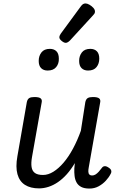

<svg xmlns="http://www.w3.org/2000/svg" viewBox="-20 -1079 686 1116"><path d="M207 16Q157 16 125 -4.5Q93 -25 81.5 -66.5Q70 -108 81 -170L136 -486Q140 -503 150 -509Q160 -515 180 -515Q207 -515 216.5 -507Q226 -499 222 -482L166 -166Q160 -132 163.5 -108.5Q167 -85 183 -73.5Q199 -62 230 -62Q260 -62 290.5 -81Q321 -100 350 -134Q379 -168 404.5 -215.5Q430 -263 450 -319L476 -486Q480 -503 490 -509Q500 -515 520 -515Q547 -515 556.5 -507Q566 -499 562 -482L496 -107Q493 -92 493.5 -81Q494 -70 499.5 -64.5Q505 -59 515 -59Q526 -59 535.5 -65Q545 -71 554 -81Q563 -91 572 -103Q578 -112 588 -113Q598 -114 611 -105Q624 -97 626.5 -87.5Q629 -78 623 -68Q613 -48 595 -28.5Q577 -9 553 4Q529 17 500 17Q470 17 452 7.5Q434 -2 425 -18.5Q416 -35 413.5 -56Q411 -77 412 -100L415 -131Q393 -94 368.5 -66.5Q344 -39 317 -20.5Q290 -2 262 7Q234 16 207 16ZM257 -669Q233 -669 219 -683Q205 -697 205 -725Q205 -754 221 -774.5Q237 -795 270 -795Q294 -795 308 -781Q322 -767 322 -738Q323 -709 306.5 -689Q290 -669 257 -669ZM492 -669Q468 -669 454 -683Q440 -697 440 -725Q440 -754 456 -774.5Q472 -795 505 -795Q529 -795 543 -781Q557 -767 557 -738Q557 -709 541 -689Q525 -669 492 -669ZM362 -830Q352 -830 338.5 -841Q325 -852 325 -862Q325 -867 327 -872Q329 -877 333 -883L449 -1041Q456 -1051 462.5 -1055Q469 -1059 477 -1059Q487 -1059 500 -1051.5Q513 -1044 522.5 -1033.5Q532 -1023 532 -1012Q532 -1005 529 -1000Q526 -995 520 -989L387 -844Q373 -830 362 -830Z"/></svg>

Font: Playwrite ZA
Style: Regular
Weight: 400
Designer: Veronika Burian, José Scaglione
Foundry: TypeTogether
Version: Version 1.002